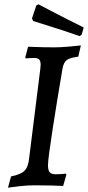

<svg xmlns="http://www.w3.org/2000/svg" viewBox="-20 -857 407 888"><path d="M202 -93Q202 -69 210 -60Q218 -51 237 -51Q254 -51 267 -52Q280 -53 284 -54L287 -49L272 3Q258 2 218.5 1Q179 0 139 0Q107 0 68 4.5Q29 9 17 11L31 -41Q76 -50 93.5 -67.5Q111 -85 115 -127L166 -535Q168 -553 168 -557Q168 -575 161 -582Q154 -589 137 -589Q126 -589 114.5 -588Q103 -587 99 -587Q99 -588 98 -589.5Q97 -591 97 -592L110 -641L134 -640Q188 -638 232 -638Q259 -638 300 -641.5Q341 -645 354 -647L342 -595Q303 -590 288.5 -579Q274 -568 269 -539Q244 -393 223 -257Q202 -121 202 -93ZM148 -832 158 -837Q177 -827 234.5 -797Q292 -767 367 -730L358 -697L348 -690Q280 -714 215.5 -734Q151 -754 133 -760L128 -772Z"/></svg>

Font: Alegreya SC Medium
Style: Italic
Weight: 500
Italic angle: -7°
Designer: Juan Pablo del Peral
Foundry: Huerta Tipografica
Version: Version 2.007; ttfautohint (v1.6)